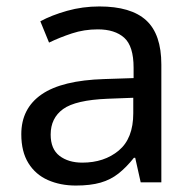

<svg xmlns="http://www.w3.org/2000/svg" viewBox="-20 -565 601 595"><path d="M288 -545Q386 -545 433 -502Q480 -459 480 -365V0H416L399 -76H395Q372 -47 347.5 -27.5Q323 -8 291.5 1Q260 10 215 10Q167 10 128.5 -7Q90 -24 68 -59.5Q46 -95 46 -149Q46 -229 109 -272.5Q172 -316 303 -320L394 -323V-355Q394 -422 365 -448Q336 -474 283 -474Q241 -474 203 -461.5Q165 -449 132 -433L105 -499Q140 -518 188 -531.5Q236 -545 288 -545ZM314 -259Q214 -255 175.5 -227Q137 -199 137 -148Q137 -103 164.5 -82Q192 -61 235 -61Q303 -61 348 -98.5Q393 -136 393 -214V-262Z"/></svg>

Font: ukorean25
Style: Book
Weight: 400
Designer: Jelle Bosma - Monotype Design Team
Foundry: Monotype Imaging Inc.
Version: Version 2.003